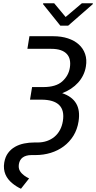

<svg xmlns="http://www.w3.org/2000/svg" viewBox="-20 -952 596 1191"><path d="M6.4 56.1Q12.4 20.6 30.2 -3.2Q47.9 -27 73.5 -41.4Q99.1 -55.8 130 -62Q160.9 -68.2 193.2 -68.2H213.1Q244.3 -68.2 271 -77.4Q297.6 -86.6 318 -103.7Q338.4 -120.7 351.7 -145.4Q365.1 -170.1 370 -201Q380.7 -267.4 346.9 -300.6Q313.2 -333.8 235.8 -333.8H166.2L179 -411.9H248.6Q326.7 -411.9 365.8 -446.7Q385.3 -464.1 397.4 -485.6Q409.4 -507.1 413.4 -532.7Q417.6 -559.3 413 -580.8Q408.4 -602.3 394.2 -617.5Q380 -632.8 356 -641Q332 -649.1 297.6 -649.1H149.9L162.6 -727.3H310.4Q360.8 -727.3 401.3 -714Q441.8 -700.6 468.9 -676.1Q496.1 -651.6 508 -617Q519.9 -582.4 512.8 -539.8Q508.2 -511 495.7 -485.6Q483.3 -460.2 464.3 -439.3Q445.3 -418.3 420.5 -401.8Q395.6 -385.3 365.8 -373.9Q426.5 -353.7 452.2 -310.5Q478 -267.4 467.3 -198.9Q459.5 -148.8 435.4 -109.9Q411.2 -71 375.5 -44.4Q339.8 -17.8 294.9 -3.9Q250 9.9 200.3 9.9H176.1Q157.3 9.9 143.5 14Q129.6 18.1 120 25.4Q110.4 32.7 104.9 43Q99.4 53.3 97.3 65.3Q93 90.9 103.7 108.7Q109 117.5 116.1 124.6Q123.2 131.7 130.9 137.4Q138.5 143.1 146.3 147.4Q154.1 151.6 160.5 154.8L110.1 218.8Q81 205.6 54.7 183.6Q41.5 172.6 31.1 159.3Q20.6 146 13.8 130.1Q7.1 114.3 5 95.9Q2.8 77.4 6.4 56.1ZM247.9 -931.8H316.1L387.1 -846.6L487.9 -931.8H556.1L555.4 -926.1L402.7 -792.6H354.4L247.2 -926.1Z"/></svg>

Font: Inter P
Style: Italic
Weight: 400
Italic angle: -9.40001°
Designer: Rasmus Andersson
Foundry: rsms
Version: Version 3.018;git-588b23468